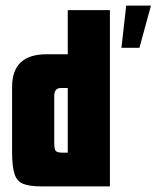

<svg xmlns="http://www.w3.org/2000/svg" viewBox="-20 -663 557 683"><path d="M126 0Q85 0 62.5 -9Q40 -18 31.5 -44.5Q23 -71 23 -123V-354Q23 -470 146 -470H221V-627H371V0ZM221 -120V-350H197Q173 -350 173 -322V-155Q173 -130 179.5 -125Q186 -120 202 -120ZM412 -493 429 -643H517L476 -493Z"/></svg>

Font: Smooch Sans Black
Style: Regular
Weight: 900
Designer: Robert E. Leuschke
Foundry: Robert E. Leuschke
Version: Version 1.010; ttfautohint (v1.8.3)